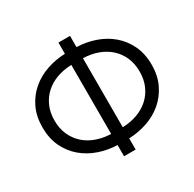

<svg xmlns="http://www.w3.org/2000/svg" viewBox="-157 -887 1064 1053"><g transform="rotate(-30 375.0 -360.0)"><path d="M338.5 -71Q278 -73 222.2 -92.2Q166.5 -111.5 123.8 -147.8Q81 -184 55.5 -237.2Q30 -290.5 30 -360Q30 -429.5 55.5 -482.8Q81 -536 123.8 -572.2Q166.5 -608.5 222.2 -627.8Q278 -647 338.5 -649V-720H412V-649Q472.5 -647 528.2 -627.8Q584 -608.5 626.8 -572.2Q669.5 -536 695.2 -482.8Q721 -429.5 721 -360Q721 -290.5 695.2 -237.2Q669.5 -184 626.8 -147.8Q584 -111.5 528.2 -92.2Q472.5 -73 412 -71V0H338.5ZM412 -141.5Q462.5 -143 505 -158.5Q547.5 -174 578.8 -202.2Q610 -230.5 627.5 -270.2Q645 -310 645 -360Q645 -410 627.5 -449.8Q610 -489.5 578.8 -517.8Q547.5 -546 505 -561.5Q462.5 -577 412 -578.5ZM338.5 -578.5Q288.5 -577 245.8 -561.5Q203 -546 172 -517.8Q141 -489.5 123.5 -449.8Q106 -410 106 -360Q106 -310 123.5 -270.2Q141 -230.5 172 -202.2Q203 -174 245.8 -158.5Q288.5 -143 338.5 -141.5Z"/></g></svg>

Font: Vela Sans
Style: Regular
Weight: 400
Designer: Principal design: Mikhail Sharanda - project Manrope.
Design modification: Ravid Balaliev
Foundry: Mikhail Sharanda
Version: Version 1.001